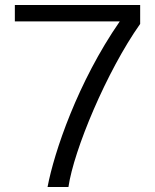

<svg xmlns="http://www.w3.org/2000/svg" viewBox="-20 -743 615 763"><path d="M39 -723V-658H456C289 -417 195 -138 169 0H252C273 -146 404 -460 537 -648V-723Z"/></svg>

Font: United Sans Light
Style: Regular
Weight: 300
Designer: Pablo Impallari, Rodrigo Fuenzalida (Modified by Dan O. Williams)
Version: Version 1.000;PS 001.000;hotconv 1.0.88;makeotf.lib2.5.64775